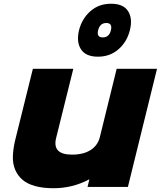

<svg xmlns="http://www.w3.org/2000/svg" viewBox="-20 -998 860 1027"><path d="M573.2 -835.9Q582.5 -875 548.8 -875Q514.2 -875 504.9 -835.9Q495.6 -797.9 529.8 -797.9Q564 -797.9 573.2 -835.9ZM819.8 -629.9 664.1 2H448.2L458 -38.1H456.1Q367.7 8.8 266.1 8.8Q209.5 8.8 167.5 -2.9Q125.5 -14.6 100.1 -36.6Q74.7 -58.6 61.3 -89.8Q47.9 -121.1 48.8 -159.9Q49.8 -198.7 60.1 -244.1L155.8 -629.9H372.1L280.8 -262.2Q256.8 -170.9 365.2 -170.9Q426.8 -170.9 465.1 -195.8Q503.4 -220.7 514.2 -265.1L604 -629.9ZM674.8 -836.9Q659.7 -774.9 614.3 -734.9Q568.8 -694.8 503.9 -694.8Q438.5 -694.8 413.1 -734.4Q387.7 -773.9 402.8 -836.9Q418.5 -898.4 463.6 -938.2Q508.8 -978 574.2 -978Q639.6 -978 665 -938.5Q690.4 -898.9 674.8 -836.9Z"/></svg>

Font: Sinkin Sans 900 X Black Italic
Style: Regular
Weight: 950
Italic angle: -112°
Designer: Keith Bates
Foundry: K-Type
Version: Sinkin Sans (version 1.0)  by Keith Bates   •   © 2014   www